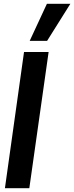

<svg xmlns="http://www.w3.org/2000/svg" viewBox="-20 -995 392 1015"><path d="M6 0 107 -720H237L135 0ZM137 -779 228 -975H352L229 -779Z"/></svg>

Font: Host Grotesk
Style: Bold Italic
Weight: 700
Italic angle: -8°
Designer: Doğukan Karapınar
Foundry: Element Type
Version: Version 1.003; ttfautohint (v1.8.4.7-5d5b)